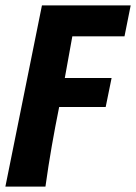

<svg xmlns="http://www.w3.org/2000/svg" viewBox="-45 -518 506 714"><path d="M-25 176 111 -498H441L418 -383H224L196 -228H370L348 -120H175Q160 -46 147.5 25.5Q135 97 124 176Z"/></svg>

Font: Source Sans 3 ExtraBold
Style: Italic
Weight: 800
Italic angle: -11°
Version: Version 3.052;hotconv 1.1.0;makeotfexe 2.6.0